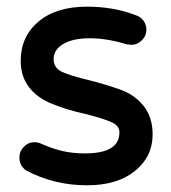

<svg xmlns="http://www.w3.org/2000/svg" viewBox="-20 -534 509 570"><path d="M51.8 -99.1Q64 -111.8 82 -111.8Q92.8 -111.8 102.1 -107.4Q134.8 -92.8 165.3 -85.7Q195.8 -78.6 232.4 -78.6Q295.9 -78.6 319.8 -102.5Q334.5 -117.2 334.5 -141.6Q334.5 -159.7 314 -169.9Q290 -181.6 232.9 -195.8Q176.3 -208.5 137.7 -224.6Q94.2 -240.7 67.9 -272.9Q41.5 -305.7 41.5 -353.5Q41.5 -425.3 94 -469.7Q146.5 -514.2 238.3 -514.2Q317.4 -514.2 381.8 -489.3Q397 -484.9 405.8 -472.9Q414.6 -460.9 414.6 -446.3Q414.6 -427.7 401.1 -414.3Q387.7 -400.9 369.1 -400.9H368.7L355 -402.8Q296.9 -420.4 246.6 -420.4Q186.5 -420.4 157.2 -396Q139.2 -380.4 139.2 -358.4Q139.2 -333.5 162.6 -321.3Q190.4 -308.6 246.6 -295.4Q294.9 -283.2 340.8 -266.6Q381.3 -251.5 407.7 -217.8Q433.1 -184.6 433.1 -134.8Q433.1 -68.8 380.6 -26.4Q328.1 16.1 238.3 16.1Q140.1 16.1 57.1 -28.3Q53.7 -30.3 50.3 -34.2Q37.6 -46.9 37.6 -66.2Q37.6 -85.4 51.8 -99.1Z"/></svg>

Font: YuPearl-Medium
Style: Medium
Weight: 500
Designer: Max Yao
Foundry: Max-Everyday
Version: Version 1.011; ttfautohint (v1.8.3)